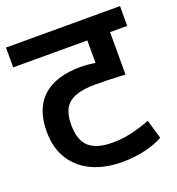

<svg xmlns="http://www.w3.org/2000/svg" viewBox="-126 -723 748 813"><g transform="rotate(-20 248.0 -316.0)"><path d="M138.2 -227.5Q138.2 -157.2 172.1 -126.5Q206.1 -95.7 278.3 -95.7Q321.3 -95.7 363 -105.2Q404.8 -114.7 448.7 -131.8L473.6 -46.4Q439.9 -26.9 390.9 -15.6Q341.8 -4.4 288.1 -4.4Q213.4 -4.4 155.3 -30.5Q97.2 -56.6 64 -108.4Q30.8 -160.2 30.8 -233.9Q30.8 -339.4 89.8 -391.4Q148.9 -443.4 258.3 -443.4Q289.6 -443.4 324.7 -437.5V-539.1H-9.3V-628.4H504.4V-539.1H427.2V-348.1Q339.8 -352.5 293.5 -352.1Q237.3 -352.1 203.4 -339.4Q169.4 -326.7 153.8 -299.6Q138.2 -272.5 138.2 -227.5Z"/></g></svg>

Font: Varta
Style: Bold
Weight: 700
Designer: Joana Correia, Viktoriya Grabowska, Eben Sorkin
Foundry: Sorkin Type
Version: Version 1.002; ttfautohint (v1.3) -l 8 -r 24 -G 200 -x 12 -H